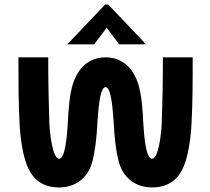

<svg xmlns="http://www.w3.org/2000/svg" viewBox="-20 -813 925 844"><path d="M444 -561C484 -561 554 -546 587 -446C603 -396 607 -330 610 -271C613 -219 621 -115 648 -115C677 -115 689 -226 691 -271C694 -355 696 -446 696 -561H827C827 -446 827 -369 822 -271C818 -193 806 -134 794 -99C769 -23 719 11 648 11C578 11 523 -29 503 -99C489 -151 483 -211 480 -271C476 -320 471 -430 444 -430C417 -430 412 -320 408 -271C405 -211 399 -151 385 -99C365 -29 310 11 240 11C169 11 119 -23 94 -99C82 -134 70 -193 66 -271C61 -369 61 -446 61 -561H192C192 -446 194 -355 197 -271C199 -226 211 -115 240 -115C267 -115 275 -219 278 -271C281 -330 285 -396 301 -446C334 -546 404 -561 444 -561ZM276 -618H394L449 -691L504 -618H622L456 -793H442Z"/></svg>

Font: Swile Sans
Style: Bold
Weight: 700
Designer: Lord
Foundry: Lord
Version: Version 1.477;FEAKit 1.0